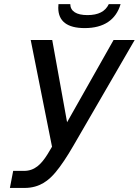

<svg xmlns="http://www.w3.org/2000/svg" viewBox="-20 -926 684 946"><path d="M397.5 -787.6C491.2 -787.6 551.3 -828.1 574.2 -905.8H516.1C499 -869.1 463.9 -851.6 411.1 -851.6C356.4 -851.6 326.7 -870.6 326.2 -905.8H268.1C267.6 -899.4 267.1 -893.6 267.1 -887.7C267.1 -821.3 311 -787.6 397.5 -787.6ZM28.8 0H101.1C177.7 0 222.2 -40 252.9 -76.2C279.8 -107.9 311.5 -155.8 341.3 -207.5L643.6 -729H539.6L310.5 -323.7L237.3 -729H131.3L236.3 -203.1C229.5 -190.9 221.2 -177.2 214.8 -167C183.1 -116.2 150.9 -84 98.1 -84H44.9Z"/></svg>

Font: Hack
Style: Oblique
Weight: 400
Italic angle: -12°
Monospace: yes
Designer: Christopher Simpkins
Foundry: Christopher Simpkins
Version: Version 2.010